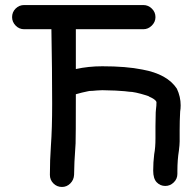

<svg xmlns="http://www.w3.org/2000/svg" viewBox="-20 -712 766 762"><path d="M226 30Q206 30 192 16Q178 2 178 -18Q178 -76 182 -133Q187 -201 187 -300Q187 -433 184 -596H76Q56 -596 42 -610.5Q28 -625 28 -644Q28 -664 42 -678Q56 -692 76 -692H549Q568 -692 582.5 -678Q597 -664 597 -644Q597 -625 582.5 -610.5Q568 -596 549 -596H281V-438Q331 -449 386 -449Q481 -449 545 -436Q644 -418 682 -360Q697 -328 697 -294Q697 -281 695 -269Q693 -232 693 -195V-151Q693 -138 690 -114Q684 -77 684 -33V-22Q684 -2 669.5 12Q655 26 636 26Q616 26 602 11.5Q588 -3 588 -35Q588 -68 592 -100Q597 -126 597 -163V-211Q597 -239 598 -266L599 -278Q601 -292 601 -307L599 -311Q592 -320 573 -328Q571 -330 565 -332Q563 -332 562 -333Q514 -348 492 -348L475 -350Q446 -353 386 -354L365 -353Q345 -351 336 -351L330 -350Q305 -345 281 -338Q281 -163 280 -143Q274 -59 274 -18Q273 2 259 16Q245 30 226 30Z"/></svg>

Font: Bad Comic
Style: Regular
Weight: 400
Designer: GGBotNet
Foundry: f0n7
Version: 0.9